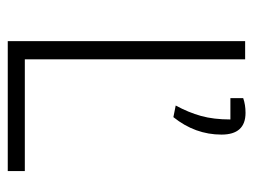

<svg xmlns="http://www.w3.org/2000/svg" viewBox="-99 -554 653 495"><g transform="rotate(90 227.5 -306.5)"><path d="M252 -433Q270 -466 279 -498.5Q288 -531 288 -574H233V-607Q250 -613 271 -613Q327 -613 327 -551Q327 -483 282 -427ZM86 -612H133V-44H421V0H86Z"/></g></svg>

Font: Athiti Light
Style: Regular
Weight: 300
Designer: CadsonDemak Team
Foundry: CadsonDemak
Version: Version 1.033